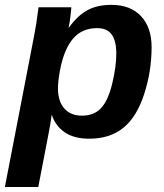

<svg xmlns="http://www.w3.org/2000/svg" viewBox="-42 -558 673 786"><path d="M355.5 -442.9Q293.9 -442.9 257.1 -399.9Q220.2 -356.9 203.6 -270.5Q195.3 -225.1 195.3 -195.8Q195.3 -143.6 221.2 -114Q247.1 -84.5 293.5 -84.5Q343.3 -84.5 372.1 -115.7Q400.9 -147 417.5 -216.3Q434.1 -285.6 434.1 -338.9Q434.1 -390.6 415.3 -416.7Q396.5 -442.9 355.5 -442.9ZM240.7 -445.8Q275.9 -494.6 316.2 -516.4Q356.4 -538.1 414.1 -538.1Q491.7 -538.1 535.2 -491.9Q578.6 -445.8 578.6 -365.2Q578.6 -266.6 548.3 -173.1Q518.1 -79.6 463.1 -34.9Q408.2 9.8 323.2 9.8Q262.2 9.8 224.1 -15.6Q186 -41 170.4 -86.9H169.4Q166 -56.6 153.8 4.9L114.7 207.5H-22L96.7 -406.7L106.4 -460.4L115.7 -528.3H250Q250 -521.5 246.3 -490.5Q242.7 -459.5 238.8 -445.8Z"/></svg>

Font: Liberation Sans
Style: Bold Italic
Weight: 700
Italic angle: -12°
Designer: Steve Matteson
Foundry: Ascender Corporation
Version: Version 2.1.5